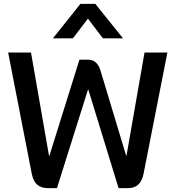

<svg xmlns="http://www.w3.org/2000/svg" viewBox="-20 -971 906 991"><path d="M144 -74 22 -700H140L233 -167H235L390 -663H434Q481 -663 498 -609L631 -168H633L726 -700H844L721 -74Q713 -36 693.5 -18Q674 0 640 0H592L436 -508H434L274 0H226Q194 0 173 -17Q152 -34 144 -74ZM395 -951H472L615 -773H511L434 -875L356 -773H253Z"/></svg>

Font: Bai Jamjuree SemiBold
Style: Regular
Weight: 600
Version: Version 1.000; ttfautohint (v1.6)